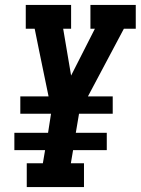

<svg xmlns="http://www.w3.org/2000/svg" viewBox="-20 -755 568 775"><path d="M88 0V-96H153L162 -149H38V-219H174L186 -296H62V-366H176L138 -550L120 -639H84V-735H267V-639H235L267 -450L363 -639H345V-735H528V-639H480L335 -366H435V-296H299L286 -219H411V-149H275L266 -96H319V0Z"/></svg>

Font: Iosevka Slab Oblique
Style: Bold
Weight: 700
Italic angle: -9°
Monospace: yes
Designer: Belleve Invis
Foundry: Belleve Invis
Version: Version 11.1.1; ttfautohint (v1.8.3)